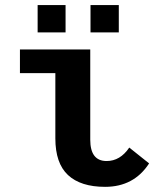

<svg xmlns="http://www.w3.org/2000/svg" viewBox="-20 -722 640 752"><path d="M391.6 9.8Q295.9 9.8 246.3 -36.4Q196.8 -82.5 196.8 -180.2V-435.5H58.1V-528.3H333.5V-174.8Q333.5 -91.3 397.5 -91.3Q450.7 -91.3 486.3 -144L564 -82Q504.4 9.8 391.6 9.8ZM334.5 -595.2V-702.1H445.3V-595.2ZM127.4 -595.2V-702.1H236.8V-595.2Z"/></svg>

Font: Cousine
Style: Bold
Weight: 700
Monospace: yes
Designer: Steve Matteson
Foundry: Ascender Corporation
Version: Version 1.20